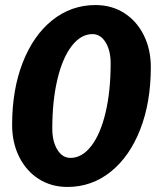

<svg xmlns="http://www.w3.org/2000/svg" viewBox="-20 -730 617 760"><path d="M28 -236Q28 -375 70 -482.5Q112 -590 187 -650Q262 -710 358 -710Q422 -710 471.5 -678.5Q521 -647 549 -591Q577 -535 577 -464Q577 -325 535 -217.5Q493 -110 418 -50Q343 10 247 10Q183 10 133.5 -21.5Q84 -53 56 -109Q28 -165 28 -236ZM418 -479Q418 -530 398 -562.5Q378 -595 346 -595Q300 -595 263.5 -547.5Q227 -500 207 -415Q187 -330 187 -221Q187 -170 207 -137.5Q227 -105 259 -105Q305 -105 341.5 -152.5Q378 -200 398 -285Q418 -370 418 -479Z"/></svg>

Font: Sarabun ExtraBold
Style: Italic
Weight: 800
Italic angle: -10°
Designer: Suppakit Chalermlarp | Katatrad Co.,Ltd.
Foundry: Cadson Demak Co.,Ltd.
Version: Version 1.000; ttfautohint (v1.6)